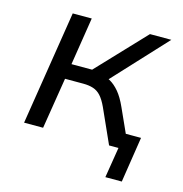

<svg xmlns="http://www.w3.org/2000/svg" viewBox="-95 -573 754 790"><g transform="rotate(15 282.5 -178.0)"><path d="M423 130 444 0H404L415 -64H523L493 130ZM42 0 119 -486H200L168 -283H256L448 -486H539L320 -250L291 -273Q315 -272 336 -260.5Q357 -249 376 -226.5Q395 -204 412 -166L487 0H404L338 -147Q325 -175 311 -190.5Q297 -206 278.5 -212Q260 -218 236 -218H158L123 0Z"/></g></svg>

Font: Nunito Sans 12pt
Style: Italic
Weight: 400
Italic angle: -9°
Designer: Vernon Adams
Foundry: Vernon Adams
Version: Version 3.101;gftools[0.9.27]